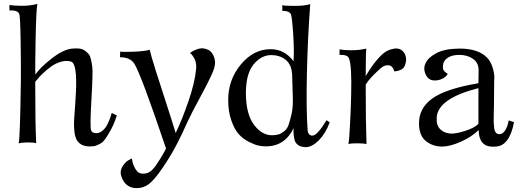

<svg xmlns="http://www.w3.org/2000/svg" viewBox="-20 -731 2645 976"><path d="M574 -144Q559 -98 540.5 -65.5Q522 -33 510.5 -18.5Q499 -4 480.5 4Q462 12 458.5 12Q455 12 442 13Q393 16 371 -18Q361 -35 358 -64Q355 -93 356.5 -118.5Q358 -144 361.5 -190Q365 -236 366 -262Q373 -409 341 -418Q317 -425 289.5 -417Q262 -409 239.5 -392.5Q217 -376 198.5 -358.5Q180 -341 170 -328L159 -315Q159 -97 164 -3Q151 -7 121.5 -7Q92 -7 75 -2Q82 -31 86 -318Q87 -390 85 -518Q83 -646 78 -660Q70 -680 28 -678V-706Q47 -702 89 -701.5Q131 -701 170 -711Q164 -683 161 -532Q158 -381 160 -352Q183 -387 242.5 -433.5Q302 -480 347 -484Q368 -486 384 -484Q400 -482 411.5 -473.5Q423 -465 430.5 -456.5Q438 -448 442.5 -428Q447 -408 449 -391.5Q451 -375 450 -342Q449 -309 448 -283.5Q447 -258 444 -211Q437 -87 443 -69Q447 -55 469 -54Q486 -54 501.5 -67Q517 -80 526.5 -100Q536 -120 540.5 -133Q545 -146 548 -157Z M1073 -419Q1076 -396 1056.5 -352.5Q1037 -309 995.5 -233Q954 -157 931 -107Q878 13 831 85Q782 163 747.5 195.5Q713 228 667 225Q616 221 597 166Q588 141 601 118Q614 95 632 84L650 74Q656 114 675 137Q690 157 723 150Q747 146 771 112Q781 98 794 77Q807 56 815.5 40.5Q824 25 824 24Q697 -353 663 -407Q642 -440 590 -440L591 -469Q597 -466 655.5 -468Q714 -470 741 -478Q748 -447 770.5 -376Q793 -305 825.5 -205Q858 -105 873 -55Q905 -121 937.5 -215Q970 -309 977 -380Q978 -392 977 -402Q976 -412 973.5 -420.5Q971 -429 967 -435.5Q963 -442 959.5 -447Q956 -452 953 -455.5Q950 -459 948 -460L946 -462L949 -464Q952 -466 957 -469Q962 -472 968 -475Q974 -478 982.5 -481Q991 -484 1000 -485Q1005 -486 1013.5 -485Q1022 -484 1035.5 -479Q1049 -474 1059.5 -458.5Q1070 -443 1073 -419Z M1656 -109Q1636 -54 1602 -19Q1568 16 1535 17Q1511 17 1496.5 7Q1482 -3 1478 -18Q1474 -33 1472.5 -49.5Q1471 -66 1473 -80Q1427 14 1330 13Q1313 13 1294 9Q1275 5 1246 -9.5Q1217 -24 1195 -47.5Q1173 -71 1156.5 -117Q1140 -163 1140 -223Q1140 -326 1204.5 -403.5Q1269 -481 1356 -481Q1426 -481 1472 -420Q1476 -472 1470.5 -556.5Q1465 -641 1459 -658Q1451 -676 1415 -676V-705Q1422 -701 1475.5 -701Q1529 -701 1557 -710Q1544 -537 1540 -354Q1536 -171 1544 -66Q1545 -55 1552.5 -47.5Q1560 -40 1571 -42Q1595 -46 1640 -120ZM1465 -352Q1462 -404 1431.5 -427.5Q1401 -451 1359 -451Q1308 -451 1269 -403.5Q1230 -356 1230 -258Q1230 -149 1273.5 -93.5Q1317 -38 1373 -44Q1389 -45 1400 -49Q1411 -53 1425.5 -64.5Q1440 -76 1447 -96.5Q1454 -117 1462 -151Q1470 -185 1468.5 -234Q1467 -283 1465 -352Z M2038 -398Q2035 -390 2029.5 -384.5Q2024 -379 2017 -376Q2010 -373 2005 -371.5Q2000 -370 1993 -369Q1986 -368 1985 -368Q1980 -383 1971.5 -392Q1963 -401 1945 -399Q1927 -397 1905 -375Q1881 -353 1864.5 -334.5Q1848 -316 1844 -308L1839 -301Q1839 -109 1843 1Q1832 -2 1800.5 -2.5Q1769 -3 1751 1Q1755 -14 1759.5 -102.5Q1764 -191 1765 -248Q1769 -399 1754 -434Q1747 -454 1706 -452V-480Q1725 -476 1764 -475.5Q1803 -475 1842 -484Q1840 -473 1839.5 -409Q1839 -345 1839 -343Q1840 -347 1856.5 -372.5Q1873 -398 1886 -414Q1911 -446 1932.5 -462.5Q1954 -479 1985 -484Q2019 -488 2035.5 -460.5Q2052 -433 2038 -398Z M2593 -110Q2570 11 2500 14Q2455 18 2434.5 -3.5Q2414 -25 2413 -70Q2379 -36 2323.5 -11Q2268 14 2227 14Q2180 14 2145.5 -13.5Q2111 -41 2110 -100Q2108 -180 2177 -230Q2246 -280 2412 -308L2413 -371Q2414 -411 2385 -431.5Q2356 -452 2315 -452Q2278 -452 2256 -437.5Q2234 -423 2232 -399Q2230 -384 2234 -376Q2238 -368 2246 -362.5Q2254 -357 2256 -355Q2249 -342 2229.5 -331.5Q2210 -321 2187 -322Q2157 -323 2143.5 -353.5Q2130 -384 2144 -411Q2157 -439 2198.5 -461Q2240 -483 2313 -484Q2409 -485 2455 -439Q2474 -420 2483.5 -389.5Q2493 -359 2493 -338L2492 -317L2491 -196Q2491 -183 2490 -154Q2489 -125 2489.5 -112Q2490 -99 2492 -81.5Q2494 -64 2501 -56.5Q2508 -49 2519 -49Q2535 -49 2546.5 -66.5Q2558 -84 2562 -102L2566 -119ZM2412 -283Q2208 -231 2200 -136V-134Q2197 -95 2217.5 -74.5Q2238 -54 2270 -52Q2296 -50 2345.5 -66Q2395 -82 2412 -102Z"/></svg>

Font: GFS Artemisia
Style: Regular
Weight: 400
Designer: Takis Katsoulidis and George D. Matthiopoulos
Foundry: Takis Katsoulidis and George D. Matthiopoulos
Version: Version 1.0